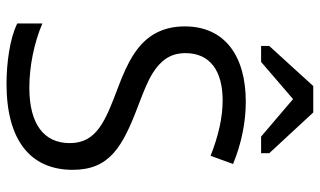

<svg xmlns="http://www.w3.org/2000/svg" viewBox="-216 -755 981 589"><g transform="rotate(90 274.5 -460.5)"><path d="M237 10C411 10 501 -64 501 -193C501 -306 431 -346 304 -394C260 -411 231 -422 205 -438C167 -462 143 -491 143 -539C143 -614 197 -653 288 -653C341 -653 397 -640 458 -616L483 -685C420 -711 354 -724 292 -724C151 -724 61 -659 61 -537C61 -502 68 -475 80 -451C110 -392 172 -361 246 -333C353 -293 419 -266 419 -184C419 -105 361 -60 249 -60C183 -60 110 -75 52 -100V-23C98 0 174 10 237 10ZM121 -796V-771H170L284 -869L399 -771H450V-796L325 -931H244Z"/></g></svg>

Font: Frost Regular
Style: Regular
Weight: 400
Designer: Lee Frost
Foundry: Lee Frost for Ice Communication Norge AS
Version: Version 2.011;hotconv 1.0.107;makeotfexe 2.5.65593